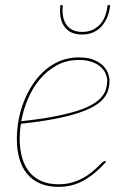

<svg xmlns="http://www.w3.org/2000/svg" viewBox="-20 -720 500 746"><path d="M45.5 0ZM405.5 -407Q405.5 -387.5 400.2 -369.8Q395 -352 381.2 -336Q367.5 -320 343 -306Q318.5 -292 280.2 -279.8Q242 -267.5 188 -257.2Q134 -247 61 -239Q56.5 -209.5 56.5 -181Q56.5 -140 66 -107.2Q75.5 -74.5 94.2 -51.5Q113 -28.5 141.2 -16.2Q169.5 -4 207.5 -4Q236 -4 259.2 -10.8Q282.5 -17.5 301 -27.5Q319.5 -37.5 333.8 -49Q348 -60.5 358.2 -70.5Q368.5 -80.5 375.5 -87.2Q382.5 -94 386.5 -94Q389.5 -94 391.5 -92L392.5 -91Q369 -65.5 346.8 -47.2Q324.5 -29 302 -17Q279.5 -5 256 0.5Q232.5 6 206.5 6Q166.5 6 136.2 -7Q106 -20 85.8 -44Q65.5 -68 55.5 -102.8Q45.5 -137.5 45.5 -181Q45.5 -217 52.5 -254.8Q59.5 -292.5 73.5 -327.5Q87.5 -362.5 108 -393.5Q128.5 -424.5 155.2 -447.5Q182 -470.5 214.8 -483.8Q247.5 -497 286.5 -497Q321.5 -497 344.5 -487.5Q367.5 -478 381 -464Q394.5 -450 400 -434.5Q405.5 -419 405.5 -407ZM286.5 -487Q239 -487 201.2 -466.5Q163.5 -446 135.2 -412.5Q107 -379 88.8 -336.2Q70.5 -293.5 62.5 -249Q136.5 -257 190 -267.2Q243.5 -277.5 280.5 -289.5Q317.5 -301.5 340.2 -315.2Q363 -329 375.5 -344Q388 -359 392.2 -374.8Q396.5 -390.5 396.5 -407Q396.5 -419 390.8 -433Q385 -447 372.2 -459Q359.5 -471 338.2 -479Q317 -487 286.5 -487ZM298.5 -586Q272.5 -586 255.2 -595Q238 -604 228 -619.8Q218 -635.5 215 -656Q212 -676.5 214.5 -700H224Q221.5 -679.5 224.2 -660.8Q227 -642 235.5 -627.8Q244 -613.5 259.8 -604.8Q275.5 -596 299.5 -596Q323.5 -596 341.2 -604.8Q359 -613.5 371 -627.8Q383 -642 389.5 -660.8Q396 -679.5 398.5 -700H408Q405.5 -676.5 397.8 -656Q390 -635.5 376.5 -619.8Q363 -604 343.8 -595Q324.5 -586 298.5 -586Z"/></svg>

Font: Lato Hairline
Style: Italic
Weight: 100
Italic angle: -7°
Designer: Lukasz Dziedzic
Foundry: tyPoland Lukasz Dziedzic
Version: Version 2.007; 2014-02-27